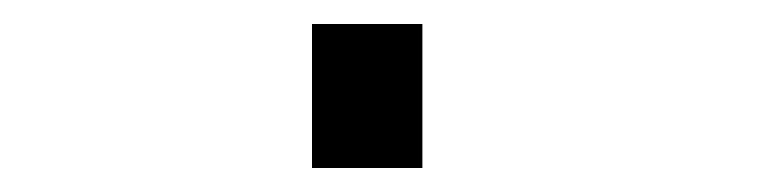

<svg xmlns="http://www.w3.org/2000/svg" viewBox="-20 -338 640 160"><path d="M240 -198H332V-318H240Z"/></svg>

Font: Queering
Style: Regular
Weight: 400
Designer: Adam Naccarato
Foundry: adamnac
Version: Version 2.000;hotconv 1.0.109;makeotfexe 2.5.65596